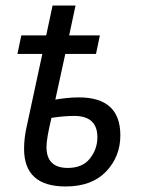

<svg xmlns="http://www.w3.org/2000/svg" viewBox="-20 -664 511 694"><path d="M217 10Q312 10 363.5 -44Q415 -98 415 -175Q415 -312 265 -312Q242 -312 219.5 -309.5Q197 -307 180 -304L216 -469H327L341 -536H230L253 -644H170L147 -536H57L43 -469H133L77 -209Q67 -166 67 -126Q67 10 217 10ZM225 -57Q148 -57 148 -133Q148 -163 166 -238Q212 -245 248 -245Q332 -245 332 -168Q332 -125 305 -91Q278 -57 225 -57Z"/></svg>

Font: Noto Sans UI SemiCondensed
Style: Italic
Weight: 400
Width: 4
Italic angle: -12°
Designer: Monotype Design Team
Foundry: Monotype Imaging Inc.
Version: Version 1.901